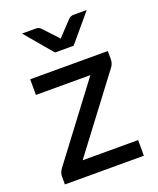

<svg xmlns="http://www.w3.org/2000/svg" viewBox="-135 -800 723 881"><g transform="rotate(-20 227.0 -359.0)"><path d="M422.5 -467Q422.5 -456.5 418.8 -446.5Q415 -436.5 409 -429.5L142.5 -76.5H413.5V0H28V-41Q28 -48 31.5 -57.8Q35 -67.5 41.5 -76L309.5 -431.5H43.5V-508H422.5ZM396 -718 283.5 -584.5H192.5L80 -718H148Q154 -718 159.8 -715.8Q165.5 -713.5 169 -710.5L230 -645.5Q234.5 -641 239 -635Q243.5 -641 248 -645.5L309.5 -710.5Q313 -713 318.8 -715.5Q324.5 -718 330.5 -718Z"/></g></svg>

Font: Lato 2
Style: Regular
Weight: 500
Designer: Lukasz Dziedzic with Adam Twardoch and Botio Nikoltchev
Foundry: tyPoland Lukasz Dziedzic
Version: Version 2.015; 2015-08-06; http://www.latofonts.com/